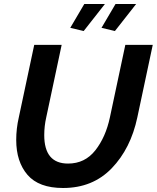

<svg xmlns="http://www.w3.org/2000/svg" viewBox="-20 -934 783 959"><path d="M398 -779 331 -795 401 -914H504ZM554 -779 487 -795 557 -914H660ZM61 -235Q61 -292 74 -348L151 -710H288L211 -348Q201 -304 201 -259Q201 -117 320 -117Q404 -117 456 -183Q508 -249 529 -348L606 -710H743L666 -348Q633 -192 538 -93.5Q443 5 295 5Q174 5 117.5 -60.5Q61 -126 61 -235Z"/></svg>

Font: Raleway-v4020
Style: Bold Italic
Weight: 700
Italic angle: -12°
Designer: Matt McInerney, Pablo Impallari, Rodrigo Fuenzalida
Foundry: Matt McInerney, Pablo Impallari, Rodrigo Fuenzalida
Version: Version 4.020;PS 004.020;hotconv 1.0.88;makeotf.lib2.5.64775